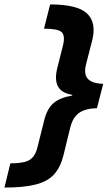

<svg xmlns="http://www.w3.org/2000/svg" viewBox="-95 -695 505 865"><path d="M-75 150 -48.3 40.8Q-6.7 40.8 17.5 34.2Q41.7 27.5 54.6 11.2Q67.5 -5 74.2 -33.3L104.2 -153.3Q117.5 -206.7 147.1 -231.2Q176.7 -255.8 230 -264.2L230.8 -267.5Q181.7 -275.8 165.8 -306.2Q150 -336.7 163.3 -389.2L189.2 -492.5Q199.2 -535 182.5 -550.4Q165.8 -565.8 103.3 -565.8L130.8 -675Q253.3 -675 296.7 -634.6Q340 -594.2 320.8 -515L293.3 -407.5Q280.8 -359.2 301.7 -338.8Q322.5 -318.3 370 -317.5L341.7 -207.5Q290.8 -206.7 261.7 -186.7Q232.5 -166.7 220.8 -117.5L190.8 5Q177.5 58.3 149.2 90Q120.8 121.7 67.5 135.8Q14.2 150 -75 150Z"/></svg>

Font: Funnel Sans Light
Style: Bold Italic
Weight: 700
Italic angle: -14.036°
Version: Version 1.000